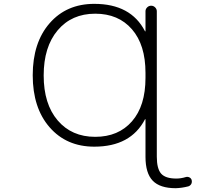

<svg xmlns="http://www.w3.org/2000/svg" viewBox="-20 -784 1040 1011"><path d="M746.1 -374V-400.4Q746.1 -547.9 674.8 -629.9Q603.5 -711.9 481.4 -711.9Q357.4 -711.9 283.7 -624.5Q210 -537.1 210 -386.7Q210 -236.3 283.7 -149.9Q357.4 -63.5 481.4 -63.5Q603.5 -63.5 674.8 -145Q746.1 -226.6 746.1 -374ZM746.1 -154.3Q746.1 -156.2 744.6 -156.7Q743.2 -157.2 743.2 -155.3Q668 -11.7 476.6 -11.7Q330.1 -11.7 241.2 -113.8Q152.3 -215.8 152.3 -387.7Q152.3 -559.6 241.2 -661.6Q330.1 -763.7 476.6 -763.7Q668.9 -763.7 743.2 -620.1Q743.2 -618.2 744.6 -618.7Q746.1 -619.1 746.1 -621.1V-724.6Q746.1 -736.3 754.9 -745.1Q763.7 -753.9 775.9 -753.9Q788.1 -753.9 796.9 -745.1Q805.7 -736.3 805.7 -724.6V41Q805.7 104.5 828.6 130.4Q851.6 156.2 908.2 156.2Q932.6 156.2 958 148.4Q967.8 145.5 977.1 149.9Q986.3 154.3 989.3 164.1Q990.2 168 990.2 171.9Q990.2 178.7 987.3 184.6Q981.4 194.3 971.7 197.3Q937.5 206.1 905.3 207Q822.3 207 784.2 167.5Q746.1 127.9 746.1 42Z"/></svg>

Font: Rounded Mgen+ 2m light
Style: Regular
Weight: 200
Designer: [Source Han Sans]
Ryoko NISHIZUKA  (kana & ideographs); Paul D. Hunt (Latin, Greek & Cyrillic); Wenlong ZHANG  (bopomofo
Version: Version 1.059.20150602